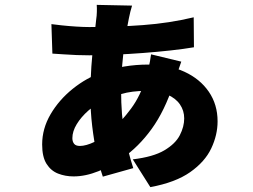

<svg xmlns="http://www.w3.org/2000/svg" viewBox="-20 -707 1040 788"><path d="M522 -684Q518 -671 515 -659Q512 -647 509 -632Q501 -594 493.5 -543.5Q486 -493 481.5 -439.5Q477 -386 477 -338Q477 -232 491.5 -156.5Q506 -81 527 -17L402 18Q389 -20 377.5 -73Q366 -126 358.5 -188.5Q351 -251 351 -315Q351 -379 355 -434.5Q359 -490 365 -539Q371 -588 375 -629Q377 -641 377.5 -658Q378 -675 377 -687ZM346 -596Q458 -596 566.5 -604Q675 -612 775 -636L776 -513Q735 -506 680.5 -500Q626 -494 566.5 -489.5Q507 -485 450 -482.5Q393 -480 346 -480Q323 -480 295 -481Q267 -482 241 -484Q215 -486 195 -487L191 -608Q205 -606 233 -603Q261 -600 292 -598Q323 -596 346 -596ZM724 -454Q721 -445 714.5 -426.5Q708 -408 701.5 -390Q695 -372 692 -362Q656 -252 602.5 -178Q549 -104 481 -57Q438 -26 384.5 -4.5Q331 17 282 17Q248 17 218.5 5.5Q189 -6 171 -34.5Q153 -63 153 -114Q153 -179 187.5 -238Q222 -297 278.5 -342.5Q335 -388 401 -411Q442 -426 490 -434Q538 -442 588 -442Q673 -442 737 -412.5Q801 -383 837 -330.5Q873 -278 873 -209Q873 -153 847 -98Q821 -43 760.5 -0.5Q700 42 597 61L525 -53Q609 -63 654.5 -90Q700 -117 718 -152Q736 -187 736 -221Q736 -253 718.5 -278.5Q701 -304 666.5 -319Q632 -334 579 -334Q521 -334 477.5 -321Q434 -308 406 -295Q372 -279 342.5 -253Q313 -227 295 -197.5Q277 -168 277 -140Q277 -126 284 -117Q291 -108 308 -108Q333 -108 368.5 -125Q404 -142 438 -173Q479 -209 518 -261.5Q557 -314 580 -390Q584 -400 588 -418.5Q592 -437 595.5 -455.5Q599 -474 600 -484Z"/></svg>

Font: Noto Sans JP Thin Black
Style: Regular
Weight: 900
Version: Version 2.004-H2;hotconv 1.0.118;makeotfexe 2.5.65603